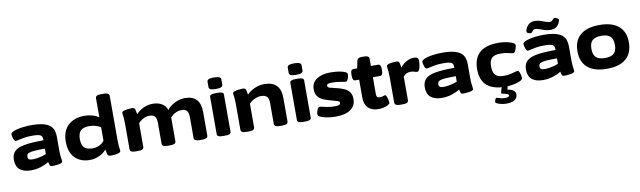

<svg xmlns="http://www.w3.org/2000/svg" viewBox="-49 -1435 7756 2327"><g transform="rotate(-10 3829.0 -271.0)"><path d="M227 8Q136 8 88.5 -32Q41 -72 41 -153Q41 -219 78 -256.5Q115 -294 201 -309.5Q287 -325 435 -325V-339Q435 -377 409 -390Q383 -403 310 -403Q254 -403 212 -396Q170 -389 143 -382Q116 -375 104 -375Q93 -375 84.5 -391.5Q76 -408 71 -429Q66 -450 66 -463Q66 -478 88 -490.5Q110 -503 147 -512Q184 -521 229 -526Q274 -531 321 -531Q409 -531 464.5 -517Q520 -503 550 -477.5Q580 -452 591.5 -417Q603 -382 603 -340V-175Q603 -130 606 -103Q609 -76 611.5 -60.5Q614 -45 614 -34Q614 -22 599.5 -15.5Q585 -9 564 -5.5Q543 -2 521.5 -0.5Q500 1 486 1Q465 1 458.5 -13Q452 -27 446 -56Q408 -30 348.5 -11Q289 8 227 8ZM271 -120Q299 -120 332.5 -126Q366 -132 394.5 -140.5Q423 -149 435 -155V-222Q359 -222 314 -219Q269 -216 246.5 -209Q224 -202 216.5 -191Q209 -180 209 -163Q209 -139 222 -129.5Q235 -120 271 -120Z M951 8Q834 8 766.5 -61Q699 -130 699 -262Q699 -392 774 -461.5Q849 -531 978 -531Q1027 -531 1074.5 -517Q1122 -503 1151 -480V-716Q1151 -735 1167 -744.5Q1183 -754 1220 -754H1251Q1287 -754 1303.5 -744.5Q1320 -735 1320 -716V-174Q1320 -127 1322.5 -101.5Q1325 -76 1327.5 -63Q1330 -50 1330 -39Q1330 -22 1308.5 -14Q1287 -6 1258.5 -3Q1230 0 1211 0Q1190 0 1180 -6.5Q1170 -13 1165 -31Q1160 -49 1155 -84Q1122 -43 1065.5 -17.5Q1009 8 951 8ZM1008 -125Q1052 -125 1091.5 -144.5Q1131 -164 1151 -194V-358Q1130 -375 1091 -386.5Q1052 -398 1013 -398Q938 -398 905 -365.5Q872 -333 872 -261Q872 -189 904.5 -157Q937 -125 1008 -125Z M1513 2Q1477 2 1460.5 -7.5Q1444 -17 1444 -36V-348Q1444 -395 1441.5 -420.5Q1439 -446 1436.5 -459Q1434 -472 1434 -483Q1434 -500 1456.5 -508Q1479 -516 1508 -519Q1537 -522 1558 -522Q1577 -522 1586 -515.5Q1595 -509 1599.5 -491Q1604 -473 1609 -439Q1647 -481 1702 -506Q1757 -531 1815 -531Q1880 -531 1927 -503.5Q1974 -476 1990 -423Q2010 -452 2045.5 -476.5Q2081 -501 2124 -516Q2167 -531 2211 -531Q2401 -531 2401 -326V-35Q2401 2 2333 2H2302Q2232 2 2232 -35V-295Q2232 -346 2212.5 -370.5Q2193 -395 2146 -395Q2073 -395 2008 -331V-36Q2008 -17 1991.5 -7.5Q1975 2 1939 2H1907Q1871 2 1854.5 -7.5Q1838 -17 1838 -36V-295Q1838 -346 1818.5 -370.5Q1799 -395 1750 -395Q1714 -395 1677 -376.5Q1640 -358 1613 -326V-36Q1613 -17 1597 -7.5Q1581 2 1544 2Z M2585 2Q2549 2 2532.5 -6.5Q2516 -15 2516 -30V-493Q2516 -508 2532.5 -516.5Q2549 -525 2585 -525H2617Q2653 -525 2669.5 -516.5Q2686 -508 2686 -493V-30Q2686 -15 2669.5 -6.5Q2653 2 2617 2ZM2602 -574Q2557 -574 2537 -583.5Q2517 -593 2517 -611V-679Q2517 -697 2537 -706.5Q2557 -716 2602 -716Q2646 -716 2666.5 -706.5Q2687 -697 2687 -679V-611Q2687 -593 2666.5 -583.5Q2646 -574 2602 -574Z M2877 2Q2841 2 2824.5 -7.5Q2808 -17 2808 -36V-349Q2808 -396 2805.5 -421Q2803 -446 2800.5 -459Q2798 -472 2798 -483Q2798 -500 2820.5 -508Q2843 -516 2872 -519Q2901 -522 2922 -522Q2941 -522 2950 -515.5Q2959 -509 2963.5 -491Q2968 -473 2973 -439Q3012 -481 3070.5 -506Q3129 -531 3188 -531Q3388 -531 3388 -326V-36Q3388 -17 3372 -7.5Q3356 2 3319 2H3288Q3252 2 3235.5 -7.5Q3219 -17 3219 -36V-295Q3219 -346 3197.5 -370.5Q3176 -395 3123 -395Q3086 -395 3045.5 -376.5Q3005 -358 2977 -326V-36Q2977 -17 2961 -7.5Q2945 2 2908 2Z M3572 2Q3536 2 3519.5 -6.5Q3503 -15 3503 -30V-493Q3503 -508 3519.5 -516.5Q3536 -525 3572 -525H3604Q3640 -525 3656.5 -516.5Q3673 -508 3673 -493V-30Q3673 -15 3656.5 -6.5Q3640 2 3604 2ZM3589 -574Q3544 -574 3524 -583.5Q3504 -593 3504 -611V-679Q3504 -697 3524 -706.5Q3544 -716 3589 -716Q3633 -716 3653.5 -706.5Q3674 -697 3674 -679V-611Q3674 -593 3653.5 -583.5Q3633 -574 3589 -574Z M3980 8Q3943 8 3904 3.5Q3865 -1 3832 -9.5Q3799 -18 3779 -30Q3759 -42 3759 -58Q3759 -78 3765.5 -98Q3772 -118 3781.5 -131Q3791 -144 3800 -144Q3811 -144 3837 -137.5Q3863 -131 3901.5 -124Q3940 -117 3987 -117Q4025 -117 4039.5 -124.5Q4054 -132 4054 -149Q4054 -165 4033.5 -172.5Q4013 -180 3966 -192Q3905 -206 3860.5 -225.5Q3816 -245 3792 -278Q3768 -311 3768 -365Q3768 -444 3831.5 -487.5Q3895 -531 3999 -531Q4029 -531 4065 -528Q4101 -525 4133.5 -518Q4166 -511 4187 -500Q4208 -489 4208 -473Q4208 -455 4202.5 -435Q4197 -415 4188.5 -401.5Q4180 -388 4171 -388Q4148 -388 4105.5 -397Q4063 -406 4000 -406Q3962 -406 3949 -399.5Q3936 -393 3936 -377Q3936 -358 3961.5 -350.5Q3987 -343 4025 -335Q4086 -322 4130.5 -303Q4175 -284 4199 -251.5Q4223 -219 4223 -164Q4223 -85 4160 -38.5Q4097 8 3980 8Z M4501 8Q4419 8 4375 -36Q4331 -80 4331 -163V-384H4285Q4250 -384 4250 -440V-468Q4250 -523 4285 -523H4331L4350 -614Q4354 -633 4368 -641.5Q4382 -650 4409 -650H4440Q4500 -650 4500 -613V-523H4588Q4623 -523 4623 -468V-440Q4623 -384 4588 -384H4500V-173Q4500 -148 4511 -139Q4522 -130 4545 -130Q4567 -130 4583.5 -137Q4600 -144 4608 -144Q4617 -144 4625 -125.5Q4633 -107 4638 -83Q4643 -59 4643 -44Q4643 -33 4622 -20.5Q4601 -8 4568.5 0Q4536 8 4501 8Z M4769 2Q4701 2 4701 -36V-349Q4701 -396 4698.5 -421Q4696 -446 4693.5 -459Q4691 -472 4691 -483Q4691 -500 4712.5 -508Q4734 -516 4762 -519Q4790 -522 4810 -522Q4829 -522 4838 -515.5Q4847 -509 4851.5 -491Q4856 -473 4861 -439Q4877 -462 4903 -483Q4929 -504 4961 -517.5Q4993 -531 5026 -531Q5062 -531 5074 -519Q5086 -507 5086 -483Q5086 -473 5084 -452Q5082 -431 5077.5 -409Q5073 -387 5064 -371Q5055 -355 5039 -355Q5028 -355 5008 -362.5Q4988 -370 4958 -370Q4932 -370 4909 -359Q4886 -348 4870 -326V-36Q4870 -17 4854 -7.5Q4838 2 4801 2Z M5284 8Q5193 8 5145.5 -32Q5098 -72 5098 -153Q5098 -219 5135 -256.5Q5172 -294 5258 -309.5Q5344 -325 5492 -325V-339Q5492 -377 5466 -390Q5440 -403 5367 -403Q5311 -403 5269 -396Q5227 -389 5200 -382Q5173 -375 5161 -375Q5150 -375 5141.5 -391.5Q5133 -408 5128 -429Q5123 -450 5123 -463Q5123 -478 5145 -490.5Q5167 -503 5204 -512Q5241 -521 5286 -526Q5331 -531 5378 -531Q5466 -531 5521.5 -517Q5577 -503 5607 -477.5Q5637 -452 5648.5 -417Q5660 -382 5660 -340V-175Q5660 -130 5663 -103Q5666 -76 5668.5 -60.5Q5671 -45 5671 -34Q5671 -22 5656.5 -15.5Q5642 -9 5621 -5.5Q5600 -2 5578.5 -0.5Q5557 1 5543 1Q5522 1 5515.5 -13Q5509 -27 5503 -56Q5465 -30 5405.5 -11Q5346 8 5284 8ZM5328 -120Q5356 -120 5389.5 -126Q5423 -132 5451.5 -140.5Q5480 -149 5492 -155V-222Q5416 -222 5371 -219Q5326 -216 5303.5 -209Q5281 -202 5273.5 -191Q5266 -180 5266 -163Q5266 -139 5279 -129.5Q5292 -120 5328 -120Z M6061 8Q5761 8 5761 -260Q5761 -394 5837.5 -462.5Q5914 -531 6069 -531Q6103 -531 6138.5 -526Q6174 -521 6204.5 -512.5Q6235 -504 6253.5 -493Q6272 -482 6272 -469Q6272 -457 6266 -434.5Q6260 -412 6250 -394Q6240 -376 6229 -376Q6211 -376 6171.5 -387Q6132 -398 6072 -398Q5997 -398 5965 -367Q5933 -336 5933 -262Q5933 -191 5964 -158Q5995 -125 6069 -125Q6113 -125 6147 -132.5Q6181 -140 6204.5 -147.5Q6228 -155 6241 -155Q6252 -155 6260.5 -137Q6269 -119 6274 -96.5Q6279 -74 6279 -62Q6279 -47 6259 -34.5Q6239 -22 6206.5 -12.5Q6174 -3 6136 2.5Q6098 8 6061 8ZM6038 212Q6010 212 5979.5 205.5Q5949 199 5928 189Q5907 179 5907 170Q5907 163 5910.5 151.5Q5914 140 5919.5 131Q5925 122 5931 122Q5942 122 5968.5 132Q5995 142 6033 142Q6063 142 6075 136Q6087 130 6087 119Q6087 107 6073.5 101Q6060 95 6042 91.5Q6024 88 6010.5 84.5Q5997 81 5997 75Q5997 72 5998.5 66.5Q6000 61 6005 44Q6010 27 6022 -10H6094L6079 47Q6123 53 6150 71.5Q6177 90 6177 120Q6177 212 6038 212Z M6529 8Q6438 8 6390.5 -32Q6343 -72 6343 -153Q6343 -219 6380 -256.5Q6417 -294 6503 -309.5Q6589 -325 6737 -325V-339Q6737 -377 6711 -390Q6685 -403 6612 -403Q6556 -403 6514 -396Q6472 -389 6445 -382Q6418 -375 6406 -375Q6395 -375 6386.5 -391.5Q6378 -408 6373 -429Q6368 -450 6368 -463Q6368 -478 6390 -490.5Q6412 -503 6449 -512Q6486 -521 6531 -526Q6576 -531 6623 -531Q6711 -531 6766.5 -517Q6822 -503 6852 -477.5Q6882 -452 6893.5 -417Q6905 -382 6905 -340V-175Q6905 -130 6908 -103Q6911 -76 6913.5 -60.5Q6916 -45 6916 -34Q6916 -22 6901.5 -15.5Q6887 -9 6866 -5.5Q6845 -2 6823.5 -0.5Q6802 1 6788 1Q6767 1 6760.5 -13Q6754 -27 6748 -56Q6710 -30 6650.5 -11Q6591 8 6529 8ZM6573 -120Q6601 -120 6634.5 -126Q6668 -132 6696.5 -140.5Q6725 -149 6737 -155V-222Q6661 -222 6616 -219Q6571 -216 6548.5 -209Q6526 -202 6518.5 -191Q6511 -180 6511 -163Q6511 -139 6524 -129.5Q6537 -120 6573 -120ZM6476 -578Q6466 -578 6447.5 -585Q6429 -592 6429 -605Q6429 -621 6437 -638Q6453 -675 6480.5 -695Q6508 -715 6548 -715Q6585 -715 6619 -704Q6653 -693 6681 -682Q6709 -671 6726 -671Q6745 -671 6756 -681Q6767 -691 6775.5 -700.5Q6784 -710 6793 -710Q6806 -710 6824 -699Q6842 -688 6842 -676Q6842 -668 6833 -647Q6818 -612 6790.5 -593.5Q6763 -575 6720 -575Q6687 -575 6652.5 -585.5Q6618 -596 6588 -607Q6558 -618 6540 -618Q6520 -618 6511 -608Q6502 -598 6495.5 -588Q6489 -578 6476 -578Z M7313 8Q7158 8 7077 -61.5Q6996 -131 6996 -262Q6996 -393 7077 -462Q7158 -531 7313 -531Q7468 -531 7548.5 -462Q7629 -393 7629 -262Q7629 -131 7548.5 -61.5Q7468 8 7313 8ZM7313 -125Q7389 -125 7423 -157.5Q7457 -190 7457 -262Q7457 -334 7423 -366Q7389 -398 7313 -398Q7236 -398 7202 -366Q7168 -334 7168 -262Q7168 -190 7202 -157.5Q7236 -125 7313 -125Z"/></g></svg>

Font: Asap Expanded ExtraBold
Style: Regular
Weight: 800
Width: 7
Designer: Pablo Cosgaya
Foundry: Omnibus-Type
Version: Version 3.001; ttfautohint (v1.8.4.7-5d5b)